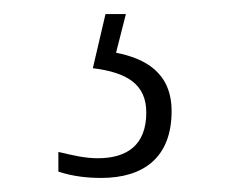

<svg xmlns="http://www.w3.org/2000/svg" viewBox="-20 -29 344 273"><path d="M124 224C184 224 224 195 224 129C224 74 186 54 145 46L159 -9H130L112 68C161 74 188 91 188 131C188 177 161 196 119 196C101 196 84 192 63 187V215C84 222 105 224 124 224Z"/></svg>

Font: Noto Serif Sinhala SemiCondensed ExtraLight
Style: Regular
Weight: 200
Width: 4
Designer: Jelle Bosma - Monotype Design Team
Foundry: Monotype Imaging Inc.
Version: Version 2.007